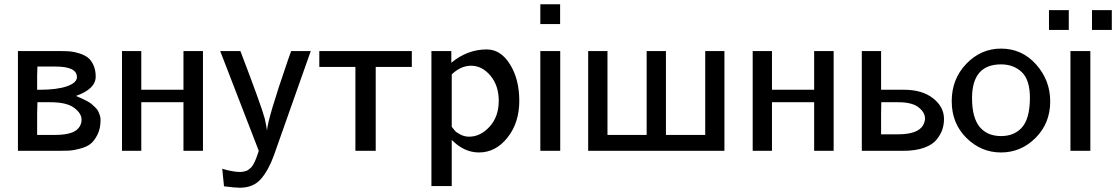

<svg xmlns="http://www.w3.org/2000/svg" viewBox="-20 -714 5284 909"><path d="M64.9 0V-472.2H267.1Q292 -472.2 311 -470.7Q330.1 -469.2 354.5 -461.7Q378.9 -454.1 395 -442.1Q411.1 -430.2 422.1 -406.5Q433.1 -382.8 433.1 -351.1Q433.1 -293 339.8 -259.8Q340.8 -259.8 355.5 -252.9Q370.1 -246.1 375 -244.1Q379.9 -242.2 393.6 -234.6Q407.2 -227.1 413.1 -221.9Q418.9 -216.8 429 -207.5Q439 -198.2 443.6 -189.7Q448.2 -181.2 452.1 -169.7Q456.1 -158.2 456.1 -146Q456.1 -105 440.9 -75.4Q425.8 -45.9 407.5 -32Q389.2 -18.1 358.2 -10Q327.1 -2 309.1 -1Q291 0 264.2 0ZM155.8 -75.2H237.8Q313 -75.2 341.8 -98.1Q365.7 -117.2 366.2 -147Q366.2 -177.7 330.6 -203.9Q294.9 -230 219.2 -230H157.2L155.8 -173.8ZM155.8 -289.1H169.9Q249 -289.1 296.6 -305.4Q344.2 -321.8 344.2 -349.1Q344.2 -398.9 243.2 -398.9H157.2L155.8 -356.9Z M557.6 0V-472.2H648.9V-289.1H848.6V-472.2H940.9V0H848.6V-230H648.9V0Z M1022.5 -472.2H1118.2Q1218.3 -210 1233.4 -152.8Q1240.2 -123 1244.1 -96.2Q1248 -153.3 1342.3 -426.8Q1353.5 -456.5 1358.4 -472.2H1451.2L1277.3 20Q1252.4 89.8 1216.3 132.3Q1180.2 174.8 1115.2 174.8Q1092.3 174.8 1040.5 168L1032.2 85Q1083 100.1 1116.2 100.1Q1125 100.1 1132.6 98.6Q1140.1 97.2 1146.2 95Q1152.3 92.8 1158.2 87.9Q1164.1 83 1167.7 80.1Q1171.4 77.1 1176.3 69.1Q1181.2 61 1183.1 57.6Q1185.1 54.2 1189.2 44.2Q1193.4 34.2 1194.8 30.5Q1196.3 26.9 1200.2 14.9Q1204.1 2.9 1205.1 0Z M1491.7 -397V-472.2H1929.7V-397H1758.8V0H1662.6V-397Z M2022.5 167V-472.2H2116.7V-417Q2192.9 -480 2284.7 -480Q2350.6 -480 2394.5 -409.4Q2438.5 -338.9 2438.5 -236.8Q2438.5 -132.8 2382.6 -62.5Q2326.7 7.8 2247.6 7.8Q2176.8 7.8 2118.7 -51.8V167ZM2118.7 -113.8Q2129.9 -99.6 2134.8 -93.8Q2139.6 -87.9 2159.2 -77.4Q2178.7 -66.9 2200.7 -66.9Q2254.9 -66.9 2298.1 -114.5Q2341.3 -162.1 2341.3 -236.8Q2341.3 -308.6 2302 -355.7Q2262.7 -402.8 2210.4 -402.8Q2161.6 -402.8 2118.7 -361.8Z M2538.1 0V-472.2H2632.3V0ZM2538.1 -600.1V-693.8H2631.8V-600.1Z M2764.6 0V-472.2H2856V-75.2H3041.5V-472.2H3132.8V-75.2H3318.8V-472.2H3409.7V0Z M3543.5 0V-472.2H3634.8V-289.1H3834.5V-472.2H3926.8V0H3834.5V-230H3634.8V0Z M4060.1 0V-472.2H4151.4V-289.1H4259.3Q4346.2 -289.1 4397.7 -248.5Q4449.2 -208 4449.2 -150.9Q4449.2 -125 4441.7 -101.6Q4434.1 -78.1 4414.6 -53.5Q4395 -28.8 4354.5 -14.4Q4314 0 4256.3 0ZM4151.4 -78.1H4231.9Q4322.8 -78.1 4349.1 -119.1Q4358.9 -136.2 4359.4 -152.8Q4359.4 -181.6 4328.9 -205.8Q4298.3 -230 4232.9 -230H4152.3L4151.4 -173.8Z M4719.2 -483.9Q4818.4 -483.9 4885.3 -408.9Q4952.1 -334 4952.1 -233.9Q4952.1 -130.9 4883.1 -61.5Q4814 7.8 4719.2 7.8Q4625 7.8 4555.4 -61Q4485.8 -129.9 4485.8 -234.9Q4485.8 -339.8 4554.9 -411.9Q4624 -483.9 4719.2 -483.9ZM4582 -249Q4582 -156.2 4619.1 -111.8Q4655.3 -69.8 4719.2 -69.8Q4779.3 -69.8 4814.9 -106.9Q4856 -148.9 4856 -251Q4856 -335.9 4817.4 -372.6Q4778.8 -409.2 4719.2 -409.2Q4582 -409.2 4582 -249Z M4946.3 -572.3V-666H5040V-572.3ZM5047.9 0V-472.2H5142.1V0ZM5149.9 -572.3V-666H5243.7V-572.3Z"/></svg>

Font: CMU Bright
Style: SemiBold
Weight: 600
Version: Version 0.7.0